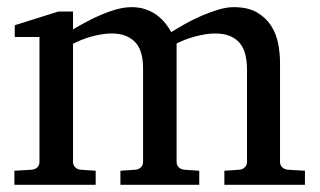

<svg xmlns="http://www.w3.org/2000/svg" viewBox="-20 -514 890 534"><path d="M604 0V-39.1L646 -42Q655.3 -43 661.1 -48.8Q667 -54.7 667 -64V-318.8Q667 -342.3 662.6 -361.1Q658.2 -379.9 647.7 -393.1Q637.2 -406.2 620.1 -413.6Q603 -420.9 578.1 -420.9Q565.4 -420.9 551.5 -418.7Q537.6 -416.5 523.7 -412.8Q509.8 -409.2 496.3 -404.1Q482.9 -398.9 471.2 -393.1V-64Q471.2 -54.7 477.1 -48.8Q482.9 -43 492.2 -42L534.2 -39.1V0H314.9V-39.1L356.9 -42Q366.2 -43 372.1 -48.8Q377.9 -54.7 377.9 -64V-325.2Q377.9 -346.2 373.3 -364Q368.7 -381.8 358.2 -394.3Q347.7 -406.7 330.8 -413.8Q314 -420.9 290 -420.9Q275.9 -420.9 260.5 -418.2Q245.1 -415.5 231 -411.4Q216.8 -407.2 204.3 -402.1Q191.9 -397 183.1 -392.1V-64Q183.1 -54.7 189 -48.8Q194.8 -43 204.1 -42L246.1 -39.1V0H20V-39.1L68.8 -42Q78.1 -43 84 -48.8Q89.8 -54.7 89.8 -64V-411.1H21V-443.8L142.1 -481.9H183.1V-432.1Q199.7 -442.4 220 -453.1Q240.2 -463.9 261.7 -473.1Q283.2 -482.4 304.9 -488.3Q326.7 -494.1 346.2 -494.1Q367.7 -494.1 385.3 -488Q402.8 -481.9 416.3 -471.9Q429.7 -461.9 439.7 -449.5Q449.7 -437 456.1 -424.8Q471.2 -434.1 492.7 -446.3Q514.2 -458.5 538.1 -469Q562 -479.5 585.9 -486.8Q609.9 -494.1 629.9 -494.1Q669.4 -494.1 694.3 -479.7Q719.2 -465.3 733.6 -443.1Q748 -420.9 753.4 -393.6Q758.8 -366.2 758.8 -340.8V-64Q758.8 -54.7 764.9 -48.8Q771 -43 779.8 -42L828.1 -39.1V0Z"/></svg>

Font: Charis SIL Cyr
Style: Regular
Weight: 400
Foundry: SIL International
Version: Version 5.000